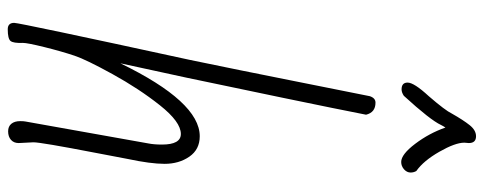

<svg xmlns="http://www.w3.org/2000/svg" viewBox="-406 -866 1279 508"><g transform="rotate(90 234.0 -611.5)"><path d="M40 -9Q40 -23 138 -474Q166 -609 193.5 -747.5Q221 -886 234 -950Q239 -965 251 -965Q277 -965 283 -940Q269 -868 238 -718.5Q207 -569 185 -465L147 -290Q249 -500 340 -500Q375 -500 394 -472.5Q413 -445 413 -407Q413 -370 400 -309L384 -225Q356 -80 356 -60L358 -21Q358 -8 349.5 -0.5Q341 7 327 7Q314 7 307 -1.5Q300 -10 300 -25Q300 -34 301 -39L359 -364Q362 -379 362 -400Q362 -450 334 -450Q302 -450 258 -394.5Q214 -339 175.5 -269Q137 -199 127 -169Q115 -133 104 -88.5Q93 -44 93 -32Q94 -7 88 0.5Q82 8 57 8Q40 8 40 -9ZM317 -1150Q314 -1146 310 -1138Q297 -1110 233 -1040Q224 -1034 216 -1034Q198 -1034 198 -1050Q198 -1067 234 -1106Q272 -1150 280 -1167Q297 -1197 310.5 -1214Q324 -1231 340 -1231Q358 -1231 358 -1212L357 -1200Q357 -1176 381 -1134Q405 -1092 432 -1073Q436 -1066 436 -1058Q436 -1048 427.5 -1040.5Q419 -1033 408 -1033Q388 -1033 360 -1070Q332 -1107 317 -1150Z"/></g></svg>

Font: Bad Script
Style: Regular
Weight: 400
Italic angle: -10°
Designer: Roman Shchyukin (Gaslight Type Foundry), Cyreal (Charset Expansion)
Foundry: Gaslight
Version: Version 2.000